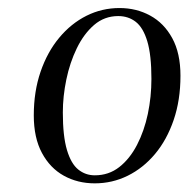

<svg xmlns="http://www.w3.org/2000/svg" viewBox="-20 -812 458 466"><path d="M270 -792.5Q311 -792.5 344.5 -774.2Q378 -756 398 -719.5Q418 -683 418 -628Q418 -569 401.5 -520.8Q385 -472.5 356.2 -438.2Q327.5 -404 290 -385.5Q252.5 -367 210 -367Q168.5 -367 135 -385.5Q101.5 -404 81.8 -440.8Q62 -477.5 62 -532Q62 -590 78.5 -638Q95 -686 123.8 -720.5Q152.5 -755 190 -773.8Q227.5 -792.5 270 -792.5ZM267 -773Q233.5 -773 208.5 -751.5Q183.5 -730 166.5 -695Q149.5 -660 141 -619Q132.5 -578 132.5 -539Q132.5 -481.5 142.5 -448Q152.5 -414.5 170 -400.5Q187.5 -386.5 210 -386.5Q244 -386.5 269.5 -406.5Q295 -426.5 312.5 -460.2Q330 -494 338.8 -535.5Q347.5 -577 347.5 -620.5Q347.5 -678.5 337.5 -711.8Q327.5 -745 309.5 -759Q291.5 -773 267 -773Z"/></svg>

Font: Merriweather 144pt Light
Style: Italic
Weight: 300
Italic angle: -7.8°
Version: Version 2.101